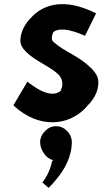

<svg xmlns="http://www.w3.org/2000/svg" viewBox="-20 -560 545 933"><path d="M252 53C233 53 215 61 203 73L196 80C184 92 175 111 175 130C175 152 183 171 194 186L196 188V189L200 194C207 203 218 210 228 215L239 218L233 223C223 274 199 310 186 327L216 353C225 344 235 334 244 323L250 316C293 266 329 202 329 130C329 111 321 92 309 80L302 73C290 61 272 53 252 53ZM114 -163H113L45 -48L46 -47C173 70 316 49 396 -36C400 -40 404 -45 407 -49L415 -57C441 -86 458 -121 458 -160C458 -185 447 -203 427 -225L425 -228L419 -232C370 -284 284 -314 245 -353H244H243C238 -358 232 -364 232 -373C232 -381 232 -389 238 -400L239 -404L240 -405C261 -421 306 -425 393 -386L447 -495C289 -575 186 -536 130 -473L123 -466C94 -434 79 -394 79 -363C79 -344 88 -327 103 -312L110 -305C152 -263 228 -235 266 -196L267 -194H268C277 -182 283 -169 283 -153C283 -143 281 -134 277 -125L276 -124V-121L275 -119C249 -95 196 -96 114 -163Z"/></svg>

Font: Hussar Woodtype
Style: SeBd
Weight: 900
Foundry: Cannot Into Space Fonts
Version: Version 1.07